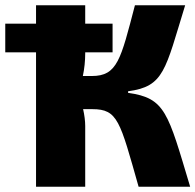

<svg xmlns="http://www.w3.org/2000/svg" viewBox="-33 -710 743 730"><path d="M454 -357V-363C591 -381 595 -443 671 -690H480C426 -483 413 -421 316 -421H282C288 -449 291 -479 291 -507V-511H395V-620H291V-690H104V-620H-13V-511H104V0H291V-231C291 -250 288 -273 283 -295H318C415 -295 423 -250 494 0H690C605 -283 596 -337 454 -357Z"/></svg>

Font: Exo 2 Extra Bold
Style: Regular
Weight: 800
Designer: Natanael Gama
Version: Version 1.001;PS 001.001;hotconv 1.0.88;makeotf.lib2.5.64775